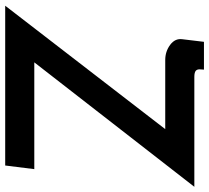

<svg xmlns="http://www.w3.org/2000/svg" viewBox="-53 -752 805 739"><g transform="rotate(90 349.5 -382.5)"><path d="M220 -112H631L617 0H2L477 -616H211Q178 -616 152.5 -635Q127 -654 131 -682L141 -765H248L247 -751Q246 -739 252.5 -733.5Q259 -728 276 -728H699Z"/></g></svg>

Font: Josefin Sans SemiBold
Style: Italic
Weight: 600
Italic angle: -7°
Designer: Santiago Orozco
Foundry: Typemade
Version: Version 2.000